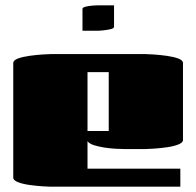

<svg xmlns="http://www.w3.org/2000/svg" viewBox="-20 -704 740 724"><path d="M660 -68V0H170Q162 0 139.5 -1.5Q117 -3 91.5 -6.5Q66 -10 48 -17Q30 -24 30 -34V-466Q30 -477 48 -483.5Q66 -490 91.5 -493.5Q117 -497 139.5 -498.5Q162 -500 170 -500H530Q538 -500 560.5 -498.5Q583 -497 608.5 -493.5Q634 -490 652 -483.5Q670 -477 670 -466V-176Q670 -166 652 -159Q634 -152 608.5 -148.5Q583 -145 560.5 -143.5Q538 -142 530 -142H449Q439 -142 418 -143Q397 -144 374 -147.5Q351 -151 333 -157Q315 -163 310 -172V-68ZM310 -210H390V-432H310ZM291 -588V-670Q291 -676 303.5 -679Q316 -682 330.5 -683Q345 -684 350 -684H410V-603Q410 -597 397 -594Q384 -591 369.5 -589.5Q355 -588 350 -588Z"/></svg>

Font: Gajraj One
Style: Regular
Weight: 400
Designer: Saurabh Sharma
Foundry: Saurabh Sharma
Version: Version 1.000